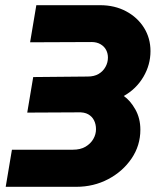

<svg xmlns="http://www.w3.org/2000/svg" viewBox="-20 -720 612 740"><path d="M2 0 26 -143H261Q290 -143 309.5 -154.5Q329 -166 339.5 -184Q350 -202 350 -222Q350 -241 342.5 -256Q335 -271 320 -279.5Q305 -288 281 -287L85 -286L108 -423L318 -425Q343 -425 360 -435Q377 -445 386.5 -462Q396 -479 396 -498Q396 -514 389 -527.5Q382 -541 367.5 -549.5Q353 -558 333 -558L96 -557L120 -700H366Q422 -700 466 -676.5Q510 -653 535 -613Q560 -573 560 -523Q560 -470 532.5 -423.5Q505 -377 457 -350Q482 -333 501.5 -298.5Q521 -264 521 -220Q521 -159 487 -109Q453 -59 397 -29.5Q341 0 274 0Z"/></svg>

Font: MuseoModerno
Style: Bold Italic
Weight: 700
Italic angle: -9°
Designer: Pablo Cosgaya, Héctor Gatti, Marcela Romero, and the Authors of The MuseoModerno Project.
Foundry: Omnibus-Type Team
Version: Version 1.003